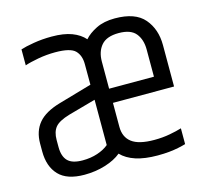

<svg xmlns="http://www.w3.org/2000/svg" viewBox="-89 -678 827 781"><g transform="rotate(-15 324.5 -287.0)"><path d="M328.3 -525.4Q346.5 -546.5 378.9 -562.6Q411.3 -578.7 457.4 -578.7Q543.5 -578.7 581.3 -534.4Q619.1 -490.1 619.1 -423.2V-248.6H361.8V-147.6Q361.8 -104.3 391.2 -81.9Q420.6 -59.4 485.8 -59.4Q521 -59.4 551.2 -65.1Q581.4 -70.7 601.9 -77.1V-10.6Q588.3 -6.6 570.6 -2.9Q552.8 0.8 531.4 3Q509.9 5.2 482.7 5.2Q428.8 5.2 390.8 -7.1Q352.9 -19.5 330.3 -43.2Q304.7 -21.8 263.3 -8.9Q221.8 4 175 4Q101.6 4 67.2 -32.3Q32.7 -68.6 32.7 -132.5V-165.2Q32.7 -217.4 61.1 -251.3Q89.5 -285.2 152.7 -303.4L292.3 -343.7L292.1 -430.7Q292.1 -467.1 271.8 -487.7Q251.5 -508.2 187.8 -508.2Q151.3 -508.2 115.5 -501.7Q79.8 -495.2 58.7 -487.8V-555Q78.4 -561.6 114.3 -567.6Q150.2 -573.7 190.5 -573.7Q241.2 -573.7 274.9 -561Q308.6 -548.2 328.3 -525.4ZM292.9 -89.4V-280.1L178.4 -248.2Q132.8 -234.8 117.1 -215.4Q101.4 -196.1 101.4 -162.3V-131.9Q101.4 -93.2 120.2 -73.8Q139 -54.5 183 -54.5Q216.9 -54.5 245.7 -64.1Q274.4 -73.7 292.9 -89.4ZM550.4 -422.8Q550.4 -464.7 529.3 -490.8Q508.2 -516.9 457.4 -516.9Q406.6 -516.9 384.1 -490.8Q361.6 -464.7 361.6 -422.8V-308.3H550.4Z"/></g></svg>

Font: Khand Variable Light
Style: Regular
Weight: 300
Designer: Satya Rajpurohit
Foundry: Indian Type Foundry
Version: Version 3.000